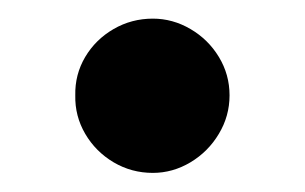

<svg xmlns="http://www.w3.org/2000/svg" viewBox="-20 -174 322 203"><path d="M59.6 -73.2Q59.1 -95.2 70.1 -113.8Q81.1 -132.3 100.1 -143.3Q119.1 -154.3 141.6 -154.3Q162.6 -154.3 181.4 -143.3Q200.2 -132.3 211.4 -113.8Q222.7 -95.2 222.7 -73.2Q222.7 -51.3 211.4 -32.5Q200.2 -13.7 181.4 -2.4Q162.6 8.8 141.6 8.8Q119.1 8.8 100.1 -2.4Q81.1 -13.7 70.1 -32.5Q59.1 -51.3 59.6 -73.2Z"/></svg>

Font: Pretendard JP
Style: Bold
Weight: 700
Designer: Base glyphs from Inter by Rasmus Andersson; Hangeul glyphs from Noto Sans CJK(Source Han Sans) by Jang Soo-young and Kan
Foundry: Kil Hyung-jin
Version: Version 1.309